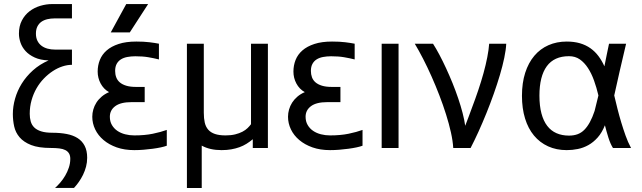

<svg xmlns="http://www.w3.org/2000/svg" viewBox="-20 -736 3193 955"><path d="M240.7 -75.7Q279.3 -75.7 311.3 -69.6Q343.3 -63.5 366 -49.1Q388.7 -34.7 401.1 -10.7Q413.6 13.2 413.6 48.8Q413.6 71.8 408 93Q402.3 114.3 393.1 133.3Q383.8 152.3 372.1 168.9Q360.4 185.5 348.1 198.7H253.9Q266.6 187.5 280 171.9Q293.5 156.2 304.4 137.5Q315.4 118.7 322.5 97.4Q329.6 76.2 329.6 54.2Q329.6 37.6 323.2 27.1Q316.9 16.6 304.9 10.5Q293 4.4 274.9 2.2Q256.8 0 233.4 0Q171.9 0 134.8 -14.6Q97.7 -29.3 77.4 -53.2Q57.1 -77.1 50.5 -107.4Q43.9 -137.7 43.9 -168.9Q43.9 -206.1 54.9 -245.1Q65.9 -284.2 88.1 -320.1Q110.4 -356 143.8 -386Q177.2 -416 221.7 -435.5Q180.7 -437 152.6 -450Q124.5 -462.9 107.2 -481.9Q89.8 -501 82 -523.9Q74.2 -546.9 74.2 -568.8Q74.2 -606.4 88.9 -634.3Q103.5 -662.1 127.2 -680.2Q150.9 -698.2 180.4 -707Q210 -715.8 239.7 -715.8H337.9V-644.5H252.4Q232.4 -644.5 215.1 -640.4Q197.8 -636.2 185.3 -627.2Q172.9 -618.2 165.8 -603.8Q158.7 -589.4 158.7 -568.8Q158.7 -548.3 166 -533.4Q173.3 -518.6 186 -508.8Q198.7 -499 216.3 -494.1Q233.9 -489.3 254.4 -489.3H337.9V-413.6Q314.5 -413.6 290 -405.5Q265.6 -397.5 242.2 -382.1Q218.8 -366.7 198 -345.2Q177.2 -323.7 161.6 -296.6Q146 -269.5 137 -237.5Q127.9 -205.6 127.9 -169.9Q127.9 -149.4 132.8 -132.1Q137.7 -114.7 150.1 -102.3Q162.6 -89.8 184.6 -82.8Q206.5 -75.7 240.7 -75.7Z M658.2 -529.3Q695.8 -529.3 723.4 -525.9Q751 -522.5 770.5 -518.6V-440.4Q744.6 -446.8 717.5 -451.4Q690.4 -456.1 653.3 -456.1Q631.8 -456.1 613.5 -452.6Q595.2 -449.2 581.8 -440.9Q568.4 -432.6 560.5 -418.5Q552.7 -404.3 552.7 -383.3Q552.7 -366.2 558.1 -351.6Q563.5 -336.9 575.7 -326.4Q587.9 -315.9 607.7 -309.8Q627.4 -303.7 655.8 -303.7H699.7V-228H634.3Q580.1 -228 553.2 -208Q526.4 -188 526.4 -155.3Q526.4 -131.8 536.6 -114.3Q546.9 -96.7 563.7 -85.2Q580.6 -73.7 602.5 -68.1Q624.5 -62.5 647.9 -62.5Q700.2 -62.5 740.2 -70.8Q780.3 -79.1 809.6 -89.8V-11.2Q797.9 -6.8 779.5 -2.9Q761.2 1 739.5 3.9Q717.8 6.8 694.1 8.8Q670.4 10.7 647.9 10.7Q599.1 10.7 560.5 -2.9Q522 -16.6 494.9 -39.6Q467.8 -62.5 453.4 -92.5Q439 -122.6 439 -155.3Q439 -173.3 444.1 -191.4Q449.2 -209.5 459.5 -225.6Q469.7 -241.7 485.4 -255.1Q501 -268.6 522.5 -277.8Q508.8 -285.2 498.3 -296.1Q487.8 -307.1 480.5 -320.8Q473.1 -334.5 469.5 -349.4Q465.8 -364.3 465.8 -379.9Q465.8 -410.6 476.6 -437.7Q487.3 -464.8 510.5 -485.1Q533.7 -505.4 570.1 -517.3Q606.4 -529.3 658.2 -529.3ZM607.9 -715.8H716.8L625.5 -574.7H530.8Z M1237.3 0V-43.5Q1222.2 -30.8 1206.1 -20.8Q1189.9 -10.7 1171.1 -3.9Q1152.3 2.9 1130.4 6.8Q1108.4 10.7 1082 10.7Q1023.9 10.7 983.4 -11.7V199.2H909.7V-518.6H993.7V-175.3Q993.7 -147 998.5 -126Q1003.4 -105 1015.9 -90.8Q1028.3 -76.7 1049.3 -69.6Q1070.3 -62.5 1102.1 -62.5Q1128.9 -62.5 1149.7 -67.6Q1170.4 -72.8 1185.8 -80.8Q1201.2 -88.9 1211.4 -98.9Q1221.7 -108.9 1228.5 -118.2V-518.6H1312.5V0Z M1631.8 -529.3Q1669.4 -529.3 1697 -525.9Q1724.6 -522.5 1744.1 -518.6V-440.4Q1718.3 -446.8 1691.2 -451.4Q1664.1 -456.1 1627 -456.1Q1605.5 -456.1 1587.2 -452.6Q1568.8 -449.2 1555.4 -440.9Q1542 -432.6 1534.2 -418.5Q1526.4 -404.3 1526.4 -383.3Q1526.4 -366.2 1531.7 -351.6Q1537.1 -336.9 1549.3 -326.4Q1561.5 -315.9 1581.3 -309.8Q1601.1 -303.7 1629.4 -303.7H1673.3V-228H1607.9Q1553.7 -228 1526.9 -208Q1500 -188 1500 -155.3Q1500 -131.8 1510.3 -114.3Q1520.5 -96.7 1537.4 -85.2Q1554.2 -73.7 1576.2 -68.1Q1598.1 -62.5 1621.6 -62.5Q1673.8 -62.5 1713.9 -70.8Q1753.9 -79.1 1783.2 -89.8V-11.2Q1771.5 -6.8 1753.2 -2.9Q1734.9 1 1713.1 3.9Q1691.4 6.8 1667.7 8.8Q1644 10.7 1621.6 10.7Q1572.8 10.7 1534.2 -2.9Q1495.6 -16.6 1468.5 -39.6Q1441.4 -62.5 1427 -92.5Q1412.6 -122.6 1412.6 -155.3Q1412.6 -173.3 1417.7 -191.4Q1422.9 -209.5 1433.1 -225.6Q1443.4 -241.7 1459 -255.1Q1474.6 -268.6 1496.1 -277.8Q1482.4 -285.2 1471.9 -296.1Q1461.4 -307.1 1454.1 -320.8Q1446.8 -334.5 1443.1 -349.4Q1439.5 -364.3 1439.5 -379.9Q1439.5 -410.6 1450.2 -437.7Q1460.9 -464.8 1484.1 -485.1Q1507.3 -505.4 1543.7 -517.3Q1580.1 -529.3 1631.8 -529.3Z M1878.4 0V-518.6H1962.4V0Z M2293.9 -110.4Q2302.7 -131.8 2310.3 -153.3Q2317.9 -174.8 2327.6 -200.2Q2343.8 -242.7 2358.6 -286.6Q2373.5 -330.6 2385 -372.3Q2396.5 -414.1 2403.8 -451.7Q2411.1 -489.3 2413.1 -518.6H2498Q2496.6 -488.3 2488.3 -448.5Q2480 -408.7 2466.6 -363.3Q2453.1 -317.9 2435.8 -269Q2418.5 -220.2 2399.2 -172.6Q2379.9 -125 2359.9 -80.8Q2339.8 -36.6 2320.8 0H2234.4Q2232.4 -34.7 2222.9 -77.4Q2213.4 -120.1 2198.7 -166.7Q2184.1 -213.4 2165.5 -261.5Q2147 -309.6 2126.5 -355.7Q2106 -401.9 2084.5 -443.6Q2063 -485.4 2043 -518.6H2133.8Q2148.9 -495.1 2165.5 -463.9Q2182.1 -432.6 2198.7 -396.7Q2215.3 -360.8 2231 -322.3Q2246.6 -283.7 2259.3 -246.1Q2272 -208.5 2281 -173.8Q2290 -139.2 2293.9 -110.4Z M2986.3 -406.2Q2992.2 -433.6 2998 -464.4Q3003.9 -495.1 3009.3 -518.6H3094.2Q3076.2 -444.3 3062 -380.9Q3047.9 -317.4 3035.2 -261.2Q3043 -228 3051.5 -194.1Q3060.1 -160.2 3070.1 -127Q3080.1 -93.8 3091.6 -61.5Q3103 -29.3 3118.7 0H3028.8Q3016.1 -20 3006.3 -51Q2996.6 -82 2988.8 -112.8Q2974.1 -76.2 2952.9 -52.2Q2931.6 -28.3 2906.7 -14.4Q2881.8 -0.5 2854.2 5.1Q2826.7 10.7 2798.8 10.7Q2747.6 10.7 2706.3 -8.1Q2665 -26.9 2636 -61.8Q2606.9 -96.7 2591.6 -146.7Q2576.2 -196.8 2576.2 -259.3Q2576.2 -323.7 2592.3 -373.8Q2608.4 -423.8 2637.7 -458.5Q2667 -493.2 2708 -511.2Q2749 -529.3 2798.8 -529.3Q2835.4 -529.3 2864.7 -520.8Q2894 -512.2 2916.7 -496.1Q2939.5 -480 2956.5 -457.3Q2973.6 -434.6 2986.3 -406.2ZM2810.1 -456.5Q2736.3 -456.5 2699.7 -406.5Q2663.1 -356.4 2663.1 -260.3Q2663.1 -209.5 2673.1 -171.9Q2683.1 -134.3 2701.9 -109.9Q2720.7 -85.4 2748 -73.5Q2775.4 -61.5 2810.1 -61.5Q2834.5 -61.5 2853.3 -68.6Q2872.1 -75.7 2886.7 -90.6Q2901.4 -105.5 2914.1 -128.7Q2926.8 -151.9 2937.5 -184.1L2956.5 -261.2Q2947.3 -300.3 2934.6 -335.7Q2921.9 -371.1 2904.3 -397.9Q2886.7 -424.8 2864 -440.7Q2841.3 -456.5 2810.1 -456.5Z"/></svg>

Font: Arian AMU
Style: Regular
Weight: 400
Designer: Ruben Hakobyan (Tarumian)
Foundry: Ruben Hakobyan (Tarumian)
Version: Version 4.003